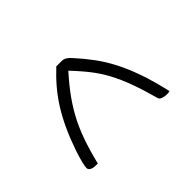

<svg xmlns="http://www.w3.org/2000/svg" viewBox="-76 -944 752 752"><g transform="rotate(-45 300.0 -568.0)"><path d="M272 -760Q280 -760 287.5 -760Q295 -760 302 -760Q313 -760 322.5 -754Q332 -748 342 -736Q372 -703 397 -669Q422 -635 443 -594.5Q464 -554 482.5 -501.5Q501 -449 517 -378Q513 -377 509.5 -376.5Q506 -376 501 -376Q488 -376 477.5 -380Q467 -384 465 -392Q448 -454 431.5 -499Q415 -544 395 -581.5Q375 -619 346 -655Q317 -691 275 -734L326 -716H262L312 -735Q270 -690 240.5 -651Q211 -612 189 -572Q167 -532 150 -484.5Q133 -437 118 -376H109Q97 -376 89 -378.5Q81 -381 77.5 -385.5Q74 -390 74 -395Q74 -403 79 -423.5Q84 -444 94 -474Q111 -523 129.5 -563Q148 -603 169.5 -637.5Q191 -672 216.5 -702Q242 -732 272 -760Z"/></g></svg>

Font: Recursive Monospace Casual Light
Style: Regular
Weight: 300
Version: Version 1.047